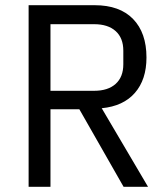

<svg xmlns="http://www.w3.org/2000/svg" viewBox="-20 -718 640 738"><path d="M174 0H90V-698H344Q440 -698 491.5 -645Q543 -592 543 -497Q543 -412 498.5 -361Q454 -310 371 -302L549 0H455L285 -298H174ZM342 -369Q395 -369 424.5 -395.5Q454 -422 454 -471V-523Q454 -572 424.5 -598.5Q395 -625 342 -625H174V-369Z"/></svg>

Font: iA Writer Duo V
Style: Regular
Weight: 400
Designer: Mike Abbink, Paul van der Laan, Pieter van Rosmalen, Oliver Reichenstein
Foundry: Information Architects Inc.
Version: Version 2.000